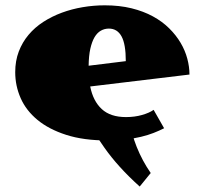

<svg xmlns="http://www.w3.org/2000/svg" viewBox="-20 -513 748 714"><path d="M460 -67.4Q469.2 -15.1 488.3 33.2Q509.3 85.4 540.5 130.4L499.5 180.7Q418.5 107.9 368.2 36.1Q314 -39.6 294.9 -89.8Q377.9 -78.6 460 -67.4ZM36.6 -244.6Q36.6 -286.6 49.8 -321.3Q63 -356 86.2 -383.5Q109.4 -411.1 141.1 -431.6Q172.9 -452.1 210 -465.8Q247.1 -479.5 287.6 -486.3Q328.1 -493.2 369.6 -493.2Q424.3 -493.2 469 -482.2Q513.7 -471.2 548.6 -452.1Q583.5 -433.1 609.1 -407.7Q634.8 -382.3 651.6 -353.8Q668.5 -325.2 676.5 -294.9Q684.6 -264.6 684.6 -235.8L315.4 -191.4Q326.2 -137.2 358.4 -107.4Q390.6 -77.6 448.7 -77.6Q480.5 -77.6 508.1 -85.4Q535.6 -93.3 551.3 -104.5L590.3 -36.1Q572.3 -26.9 551 -18.6Q529.8 -10.3 504.2 -4.2Q478.5 2 447.5 5.6Q416.5 9.3 379.4 9.3Q290.5 9.3 226.1 -11.5Q161.6 -32.2 119.4 -67.1Q77.1 -102.1 56.9 -147.9Q36.6 -193.8 36.6 -244.6ZM447.8 -285.6Q447.8 -349.1 431.9 -377.9Q416 -406.7 384.8 -406.7Q368.7 -406.7 355 -398.9Q341.3 -391.1 331.5 -374.5Q321.8 -357.9 315.9 -331.8Q310.1 -305.7 309.6 -268.6Z"/></svg>

Font: Poller One
Style: Regular
Weight: 400
Designer: Yvonne Schttler
Foundry: Yvonne Schttler
Version: Version 1.002